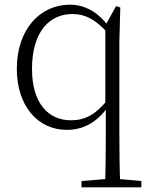

<svg xmlns="http://www.w3.org/2000/svg" viewBox="-20 -542 634 822"><path d="M329 260H585V233L474 223H452L329 233ZM266 14C332 14 392 -14 442 -84H450L440 -114C389 -51 344 -27 284 -27C189 -27 117 -97 117 -247C117 -410 195 -482 290 -482C345 -482 390 -458 441 -401L452 -430H444C395 -497 335 -522 280 -522C151 -522 52 -416 52 -247C52 -91 140 14 266 14ZM430 260H495C492 185 491 109 491 33V-364L495 -510L477 -516L431 -433V-90L433 -82V33C433 109 432 185 430 260Z"/></svg>

Font: Source Han Serif TW VF
Style: Regular
Weight: 250
Designer: Ryoko NISHIZUKA 西塚涼子 (kana & ideographs); Frank Grießhammer (Latin, Greek & Cyrillic); Wenlong ZHANG 张文龙 (bopomofo); San
Foundry: Adobe
Version: Version 2.002;hotconv 1.1.0;makeotfexe 2.6.0